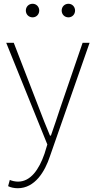

<svg xmlns="http://www.w3.org/2000/svg" viewBox="-20 -754 508 1018"><path d="M74 244C165 244 218 156 245 74L455 -527H418L300 -183C285 -138 267 -82 250 -35H245C225 -82 203 -138 186 -183L53 -527H13L231 12L216 61C187 145 142 209 76 209C60 209 43 205 32 200L23 233C36 240 56 244 74 244ZM153 -662C173 -662 188 -678 188 -698C188 -718 173 -734 153 -734C132 -734 117 -718 117 -698C117 -678 132 -662 153 -662ZM343 -662C363 -662 378 -678 378 -698C378 -718 363 -734 343 -734C322 -734 307 -718 307 -698C307 -678 322 -662 343 -662Z"/></svg>

Font: Source Han Sans JP VF
Style: Regular
Weight: 250
Designer: Ryoko NISHIZUKA 西塚涼子 (kana, bopomofo & ideographs); Paul D. Hunt (Latin, Greek & Cyrillic); Sandoll Communications 산돌커뮤니
Foundry: Adobe
Version: Version 2.004;hotconv 1.0.118;makeotfexe 2.5.65603